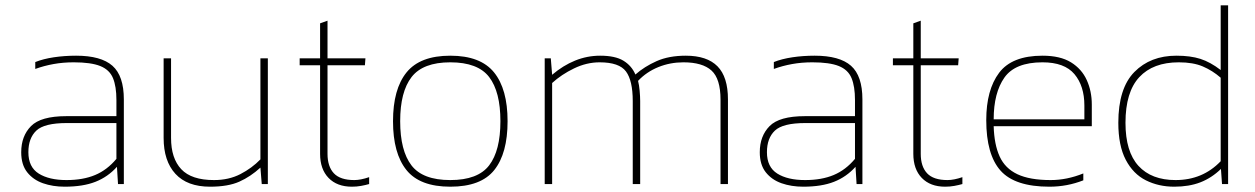

<svg xmlns="http://www.w3.org/2000/svg" viewBox="-20 -694 4731 724"><path d="M224 10Q179 10 142 -3Q105 -16 82.5 -44.5Q60 -73 60 -120Q60 -181 97 -218.5Q134 -256 230 -256H419V-317Q419 -368 406 -399.5Q393 -431 358 -445Q323 -459 258 -459Q218 -459 182 -452.5Q146 -446 113 -434V-460Q143 -472 183 -478Q223 -484 267 -484Q361 -484 404 -446Q447 -408 447 -319V0H425L421 -65Q387 -27 340 -8.5Q293 10 224 10ZM231 -15Q293 -15 338.5 -34Q384 -53 419 -95V-230H232Q147 -230 117 -201.5Q87 -173 87 -120Q87 -64 126 -39.5Q165 -15 231 -15Z M772 10Q686 10 641.5 -38.5Q597 -87 597 -174V-474H625V-174Q625 -97 663.5 -56Q702 -15 787 -15Q843 -15 886.5 -37.5Q930 -60 962 -93V-474H990V0H967L962 -62Q925 -28 882.5 -9Q840 10 772 10Z M1307 10Q1251 10 1219 -23Q1187 -56 1187 -114V-448H1110V-474H1187V-606L1215 -616V-474H1358L1356 -448H1215V-114Q1215 -66 1239 -40.5Q1263 -15 1316 -15Q1340 -15 1372 -26V0Q1358 4 1341.5 7Q1325 10 1307 10Z M1678 10Q1563 10 1512.5 -53Q1462 -116 1462 -237Q1462 -358 1513 -421Q1564 -484 1678 -484Q1792 -484 1843 -421Q1894 -358 1894 -237Q1894 -116 1844 -53Q1794 10 1678 10ZM1678 -15Q1782 -15 1824.5 -70.5Q1867 -126 1867 -237Q1867 -348 1824.5 -403.5Q1782 -459 1678 -459Q1575 -459 1532 -403.5Q1489 -348 1489 -237Q1489 -126 1531.5 -70.5Q1574 -15 1678 -15Z M2034 0V-474H2057L2062 -412Q2103 -447 2148.5 -465.5Q2194 -484 2243 -484Q2300 -484 2331 -465Q2362 -446 2376 -413Q2410 -443 2456 -463.5Q2502 -484 2566 -484Q2646 -484 2685.5 -444Q2725 -404 2725 -319V0H2697V-318Q2697 -397 2663 -428Q2629 -459 2557 -459Q2507 -459 2462.5 -441Q2418 -423 2386 -389Q2390 -374 2392 -352Q2394 -330 2394 -313V0H2366V-313Q2366 -390 2340.5 -424.5Q2315 -459 2241 -459Q2192 -459 2144.5 -436Q2097 -413 2062 -381V0Z M3009 10Q2964 10 2927 -3Q2890 -16 2867.5 -44.5Q2845 -73 2845 -120Q2845 -181 2882 -218.5Q2919 -256 3015 -256H3204V-317Q3204 -368 3191 -399.5Q3178 -431 3143 -445Q3108 -459 3043 -459Q3003 -459 2967 -452.5Q2931 -446 2898 -434V-460Q2928 -472 2968 -478Q3008 -484 3052 -484Q3146 -484 3189 -446Q3232 -408 3232 -319V0H3210L3206 -65Q3172 -27 3125 -8.5Q3078 10 3009 10ZM3016 -15Q3078 -15 3123.5 -34Q3169 -53 3204 -95V-230H3017Q2932 -230 2902 -201.5Q2872 -173 2872 -120Q2872 -64 2911 -39.5Q2950 -15 3016 -15Z M3544 10Q3488 10 3456 -23Q3424 -56 3424 -114V-448H3347V-474H3424V-606L3452 -616V-474H3595L3593 -448H3452V-114Q3452 -66 3476 -40.5Q3500 -15 3553 -15Q3577 -15 3609 -26V0Q3595 4 3578.5 7Q3562 10 3544 10Z M3937 10Q3807 10 3753 -50.5Q3699 -111 3699 -241Q3699 -355 3747.5 -419.5Q3796 -484 3911 -484Q3978 -484 4018.5 -459Q4059 -434 4078 -392Q4097 -350 4097 -300V-218H3727Q3729 -149 3749.5 -104Q3770 -59 3816.5 -37Q3863 -15 3942 -15Q4003 -15 4065 -40V-14Q4004 10 3937 10ZM3727 -244H4069V-296Q4069 -370 4031.5 -414.5Q3994 -459 3911 -459Q3808 -459 3767.5 -401.5Q3727 -344 3727 -244Z M4408 10Q4349 10 4301 -14Q4253 -38 4225 -91.5Q4197 -145 4197 -231Q4197 -361 4257.5 -422.5Q4318 -484 4416 -484Q4469 -484 4506.5 -472Q4544 -460 4583 -430V-674H4611V0H4588L4584 -57Q4549 -23 4506.5 -6.5Q4464 10 4408 10ZM4413 -15Q4515 -15 4583 -86V-401Q4552 -428 4515.5 -443.5Q4479 -459 4425 -459Q4328 -459 4276 -403Q4224 -347 4224 -231Q4224 -122 4273 -68.5Q4322 -15 4413 -15Z"/></svg>

Font: Kanit Thin
Style: Regular
Weight: 250
Designer: Katatrad Team
Foundry: CadsonDemak
Version: Version 2.000; ttfautohint (v1.8.3)